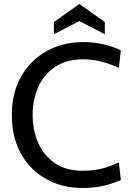

<svg xmlns="http://www.w3.org/2000/svg" viewBox="-20 -924 656 958"><path d="M392 14Q290 14 210 -31Q130 -76 84.5 -157.5Q39 -239 39 -350Q39 -461 85.5 -542.5Q132 -624 212.5 -669Q293 -714 396 -714Q449 -714 497.5 -702.5Q546 -691 583 -673L573 -585Q536 -603 490.5 -615.5Q445 -628 395 -628Q312 -628 256 -591Q200 -554 171.5 -491Q143 -428 143 -350Q143 -272 171.5 -209Q200 -146 255.5 -109Q311 -72 393 -72Q445 -72 489 -83Q533 -94 573 -114L583 -26Q546 -9 498.5 2.5Q451 14 392 14ZM249 -753V-814L376 -904L503 -814V-753L376 -819Z"/></svg>

Font: Cabin VF Beta
Style: Regular
Weight: 400
Designer: Pablo Impallari
Foundry: Pablo Impallari. http://www.impallari.com Igino Marini. http://www.ikern.com
Version: Version 2.200